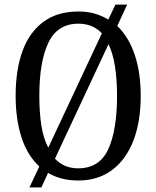

<svg xmlns="http://www.w3.org/2000/svg" viewBox="-20 -775 680 835"><path d="M151 -51Q99 -99 73.5 -177.5Q48 -256 48 -359Q48 -470 77.5 -552Q107 -634 168 -679.5Q229 -725 321 -725Q359 -725 391 -716Q423 -707 451 -690L482 -755H533L490 -662Q540 -614 566 -536.5Q592 -459 592 -358Q592 -247 560.5 -164.5Q529 -82 468 -36Q407 10 320 10Q245 10 189 -23L160 40H108ZM423 -630Q384 -672 321 -672Q230 -672 190.5 -589.5Q151 -507 151 -358Q151 -286 160 -229Q169 -172 190 -133ZM320 -43Q413 -43 451 -126.5Q489 -210 489 -358Q489 -430 480 -486.5Q471 -543 452 -583L219 -85Q258 -43 320 -43Z"/></svg>

Font: Noto Serif Georgian Condensed
Style: Regular
Weight: 400
Width: 3
Designer: Monotype Design Team, Akaki Razmadze
Foundry: Google LLC
Version: Version 2.003; ttfautohint (v1.8.4.7-5d5b)